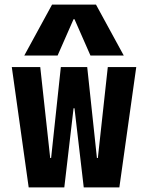

<svg xmlns="http://www.w3.org/2000/svg" viewBox="-20 -810 640 830"><path d="M104 0 31 -520H154L197 -127H201L243 -520H357L399 -127H403L446 -520H569L496 0H342L302 -342H298L258 0ZM85 -570 205 -790H395L515 -570H371L302 -727H298L229 -570Z"/></svg>

Font: M PLUS Code Latin Expanded SemiBold
Style: Regular
Weight: 600
Width: 7
Designer: Coji Morishita
Foundry: UNDERFOREST DESIGN
Version: Version 1.002; ttfautohint (v1.8.3)